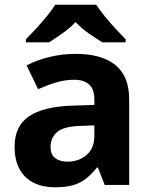

<svg xmlns="http://www.w3.org/2000/svg" viewBox="-20 -786 644 816"><path d="M302 -557Q412 -557 470.5 -509.5Q529 -462 529 -364V0H425L396 -74H392Q369 -45 344.5 -26Q320 -7 288.5 1.5Q257 10 211 10Q163 10 124.5 -8.5Q86 -27 64 -65.5Q42 -104 42 -163Q42 -250 103 -291.5Q164 -333 286 -337L381 -340V-364Q381 -407 358.5 -427Q336 -447 296 -447Q256 -447 218 -435.5Q180 -424 142 -407L93 -508Q137 -531 190.5 -544Q244 -557 302 -557ZM323 -251Q251 -249 223 -225Q195 -201 195 -162Q195 -128 215 -113.5Q235 -99 267 -99Q315 -99 348 -127.5Q381 -156 381 -208V-253ZM389 -766Q403 -744 425.5 -716.5Q448 -689 472 -663Q496 -637 514 -619V-606H415Q389 -622 358 -643.5Q327 -665 301 -692Q275 -665 245 -644Q215 -623 189 -606H90V-619Q109 -638 132.5 -663.5Q156 -689 178.5 -716.5Q201 -744 215 -766Z"/></svg>

Font: Noto Sans Devanagari
Style: Bold
Weight: 700
Version: Version 2.003